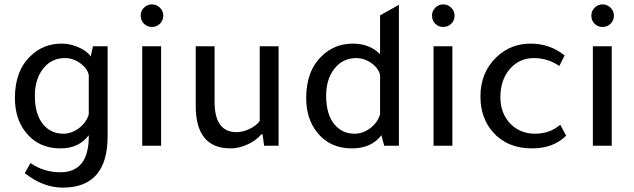

<svg xmlns="http://www.w3.org/2000/svg" viewBox="-20 -665 2891 876"><path d="M385 -43V-48Q340 12 256 12Q155 12 97 -62Q48 -124 48 -218Q48 -342 120 -410Q178 -466 261 -466Q301 -466 340 -448.5Q379 -431 394 -407L404 -454H471V-43Q471 191 266 191Q177 191 93 125L119 79Q180 121 255 121Q385 121 385 -43ZM385 -143V-323Q378 -354 345.5 -377Q313 -400 276 -400Q215 -400 177 -352Q139 -304 139 -228Q139 -141 179 -95Q214 -55 269 -55Q307 -55 340.5 -80.5Q374 -106 385 -143Z M715 -454V0H629V-454ZM622 -594Q622 -615 637 -630Q652 -645 673 -645Q694 -645 709.5 -630Q725 -615 725 -594Q725 -572 710 -557Q695 -542 673 -542Q651 -542 636.5 -557Q622 -572 622 -594Z M1165 -454H1251V0H1185L1178 -52H1172Q1149 -24 1109.5 -6Q1070 12 1032 12Q873 12 873 -182V-454H959V-201Q959 -62 1059 -62Q1088 -62 1119 -77Q1150 -92 1165 -113Z M1733 0 1720 -48Q1675 12 1585 12Q1484 12 1426 -62Q1377 -124 1377 -218Q1377 -342 1449 -410Q1507 -466 1590 -466Q1666 -466 1714 -418V-595L1800 -643V0ZM1714 -143V-323Q1707 -354 1674.5 -377Q1642 -400 1605 -400Q1544 -400 1506 -352Q1468 -304 1468 -228Q1468 -141 1508 -95Q1543 -55 1598 -55Q1636 -55 1669.5 -80.5Q1703 -106 1714 -143Z M2044 -454V0H1958V-454ZM1951 -594Q1951 -615 1966 -630Q1981 -645 2002 -645Q2023 -645 2038.5 -630Q2054 -615 2054 -594Q2054 -572 2039 -557Q2024 -542 2002 -542Q1980 -542 1965.5 -557Q1951 -572 1951 -594Z M2563 -46Q2505 12 2407 12Q2295 12 2229 -62Q2172 -127 2172 -225Q2172 -335 2246 -405Q2310 -466 2401 -466Q2489 -466 2556 -412L2532 -364Q2479 -400 2416 -400Q2349 -400 2306 -350Q2263 -300 2263 -222Q2263 -146 2311 -98Q2355 -55 2421 -55Q2489 -55 2536 -96Z M2771 -454V0H2685V-454ZM2678 -594Q2678 -615 2693 -630Q2708 -645 2729 -645Q2750 -645 2765.5 -630Q2781 -615 2781 -594Q2781 -572 2766 -557Q2751 -542 2729 -542Q2707 -542 2692.5 -557Q2678 -572 2678 -594Z"/></svg>

Font: TajawalTap Med
Style: Regular
Weight: 500
Designer: Boutros Fonts
Foundry: Created by Boutros International 2017
Version: Version 2.700